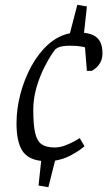

<svg xmlns="http://www.w3.org/2000/svg" viewBox="-20 -732 460 802"><path d="M182 50 141 43 152 -60Q96 -66 72.5 -103.5Q49 -141 49 -217Q49 -277 65 -338.5Q81 -400 110.5 -454.5Q140 -509 181 -546Q222 -583 272 -593L303 -712L343 -705L331 -595Q358 -592 375 -582Q392 -572 400 -554Q408 -536 408 -510Q408 -485 398 -469Q388 -453 377 -445Q366 -437 363 -436H343L335 -534Q334 -535 318 -538Q302 -541 270 -541Q254 -541 239.5 -538.5Q225 -536 214 -528Q212 -529 197.5 -507.5Q183 -486 164.5 -449.5Q146 -413 132.5 -367Q119 -321 119 -273Q119 -210 127 -176Q135 -142 154.5 -129Q174 -116 208 -116Q231 -116 254 -125Q277 -134 293.5 -143.5Q310 -153 313 -155L333 -121Q330 -118 313.5 -106Q297 -94 270.5 -80.5Q244 -67 210 -61Z"/></svg>

Font: Faustina Light Light
Style: Italic
Weight: 300
Italic angle: -8°
Version: Version 1.200